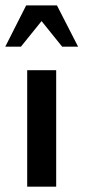

<svg xmlns="http://www.w3.org/2000/svg" viewBox="-47 -698 317 718"><path d="M245.1 -523.4H185.5L108.4 -619.1L31.2 -523.4H-27.3L50.8 -677.7H166ZM163.1 0H54.7V-435.5H163.1Z"/></svg>

Font: Namkio Khamti
Style: Bold
Weight: 700
Designer: Debbi Hosken
Foundry: SIL International
Version: Version 3.917